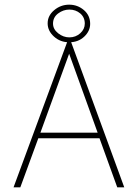

<svg xmlns="http://www.w3.org/2000/svg" viewBox="-20 -802 590 822"><path d="M482 0 406 -210H144L67 0H38L272 -634H280L512 0ZM276 -572 153 -234H398ZM276 -621Q238 -621 211 -645.5Q184 -670 184 -702Q184 -735 212 -758.5Q240 -782 276 -782Q312 -782 339 -759Q366 -736 366 -700Q366 -669 340.5 -645Q315 -621 276 -621ZM277 -642Q304 -642 323.5 -659.5Q343 -677 343 -701Q343 -728 323.5 -744.5Q304 -761 277 -761Q251 -761 229 -744.5Q207 -728 207 -701Q207 -677 229 -659.5Q251 -642 277 -642Z"/></svg>

Font: Inconsolata SemiExpanded ExtraLight
Style: Regular
Weight: 200
Width: 6
Monospace: yes
Designer: Raph Levien, Cyreal, Brenton Simpson
Foundry: Raph Levien, Cyreal, Google
Version: Version 3.001; ttfautohint (v1.8.2.53-6de2)